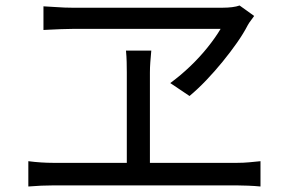

<svg xmlns="http://www.w3.org/2000/svg" viewBox="-20 -712 1040 698"><path d="M904 -654Q898 -645 892 -637.5Q886 -630 881 -621Q865 -590 841.5 -556.5Q818 -523 789.5 -488Q761 -453 730.5 -421Q700 -389 669 -363L599 -410Q637 -438 671.5 -471Q706 -504 734.5 -539.5Q763 -575 782 -607Q762 -607 720 -607Q678 -607 623.5 -607Q569 -607 510 -607Q451 -607 396.5 -607Q342 -607 302 -607Q262 -607 245 -607Q227 -607 201.5 -606Q176 -605 157 -604Q138 -603 138 -603V-689Q162 -688 188.5 -686Q215 -684 240 -684Q260 -684 301.5 -684Q343 -684 397.5 -684Q452 -684 511 -684Q570 -684 625.5 -684Q681 -684 724.5 -684Q768 -684 791 -684Q808 -684 824 -686Q840 -688 851 -692ZM525 -448Q525 -437 525 -409.5Q525 -382 525 -345Q525 -308 525 -268Q525 -228 525 -190Q525 -152 525 -123.5Q525 -95 525 -82H441Q441 -95 441 -123.5Q441 -152 441 -189.5Q441 -227 441 -267.5Q441 -308 441 -345Q441 -382 441 -409.5Q441 -437 441 -448Q441 -466 440.5 -486.5Q440 -507 438 -528H530Q528 -506 526.5 -486.5Q525 -467 525 -448ZM83 -126Q106 -123 129 -121.5Q152 -120 173 -120H842Q865 -120 886 -122Q907 -124 927 -126V-34Q907 -36 882 -37Q857 -38 842 -38H173Q152 -38 129.5 -37Q107 -36 83 -34Z"/></svg>

Font: Noto Sans KR
Style: Regular
Weight: 400
Designer: Ryoko NISHIZUKA  (kana, bopomofo & ideographs); Paul D. Hunt (Latin, Greek & Cyrillic); Sandoll Communications , Soo-you
Foundry: Adobe
Version: Version 2.004-H2;hotconv 1.0.118;makeotfexe 2.5.65603